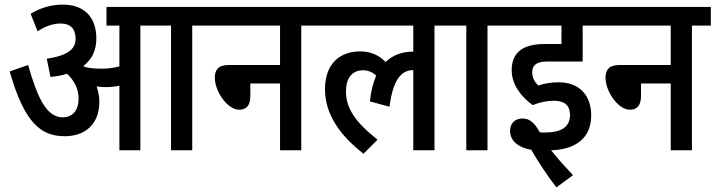

<svg xmlns="http://www.w3.org/2000/svg" viewBox="-20 -652 3104 833"><path d="M411 -210C411 -236 406 -258 399 -277C413 -275 427 -274 439 -274C459 -274 479 -276 498 -280V0H589V-541H722V0H814V-541H896V-622H442V-541H498V-364C472 -357 447 -354 423 -354C397 -354 369 -355 345 -363C344 -364 343 -365 342 -366C380 -395 398 -435 398 -485C398 -564 358 -632 252 -632C201 -632 153 -617 113 -592L143 -516C176 -538 210 -550 243 -550C287 -550 308 -525 308 -485C308 -441 279 -412 183 -397L199 -318C226 -321 250 -325 271 -332C302 -303 321 -266 321 -225C321 -174 296 -143 252 -143C184 -143 144 -222 102 -370L22 -342C85 -122 155 -61 261 -61C349 -61 411 -113 411 -210Z M883 -622V-541H1195V-370H973C927 -370 912 -349 912 -315C912 -256 966 -176 1018 -176C1050 -176 1066 -196 1066 -235V-290H1195V0H1287V-541H1369V-622Z M1356 -541H1773V-428C1724 -428 1684 -413 1653 -383C1625 -412 1589 -429 1543 -429C1453 -429 1390 -374 1390 -265C1390 -155 1456 -64 1557 15L1618 -46C1522 -122 1481 -182 1481 -255C1481 -313 1507 -347 1555 -347C1579 -347 1597 -338 1612 -324C1599 -293 1589 -256 1585 -212L1670 -189C1685 -306 1720 -347 1773 -348V0H1865V-541H1946V-622H1356Z M2095 -541H2177V-622H1934V-541H2003V0H2095Z M2383 -215C2432 -215 2453 -192 2453 -153C2453 -96 2407 -77 2344 -77C2338 -77 2331 -77 2322 -78C2299 -120 2277 -138 2247 -138C2214 -138 2193 -117 2193 -84C2193 -41 2228 -12 2285 -2C2317 53 2353 108 2394 161L2466 108C2432 72 2400 37 2371 0C2478 -3 2545 -54 2545 -151C2545 -238 2494 -295 2403 -295C2370 -295 2343 -290 2315 -281C2300 -296 2289 -315 2289 -337C2289 -368 2306 -385 2353 -385H2508V-541H2590V-622H2164V-541H2416V-461H2342C2244 -461 2200 -421 2200 -347C2200 -283 2244 -230 2291 -196C2321 -208 2354 -215 2383 -215Z M2578 -622V-541H2890V-370H2668C2622 -370 2607 -349 2607 -315C2607 -256 2661 -176 2713 -176C2745 -176 2761 -196 2761 -235V-290H2890V0H2982V-541H3064V-622Z"/></svg>

Font: Noto Sans Devanagari Condensed Medium
Style: Regular
Weight: 500
Width: 3
Designer: Jelle Bosma - Monotype Design Team
Foundry: Monotype Imaging Inc.
Version: Version 2.004